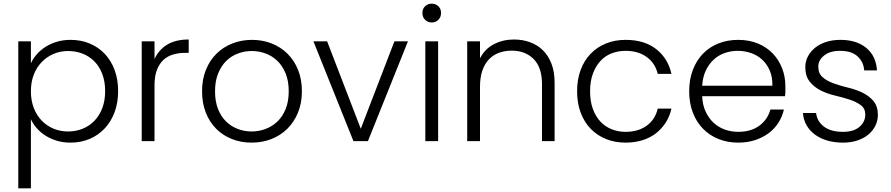

<svg xmlns="http://www.w3.org/2000/svg" viewBox="-20 -772 4873 1050"><path d="M149 -426Q161 -452 181 -475Q201 -498 228.5 -515.5Q256 -533 290.5 -543.5Q325 -554 366 -554Q422 -554 469.5 -534.5Q517 -515 552 -478.5Q587 -442 606.5 -390Q626 -338 626 -274Q626 -210 606.5 -158Q587 -106 552 -69Q517 -32 469.5 -12Q422 8 366 8Q325 8 290.5 -2.5Q256 -13 228.5 -30.5Q201 -48 181 -71Q161 -94 149 -120V258H80V-546H149ZM555 -274Q555 -326 539.5 -367Q524 -408 496.5 -436Q469 -464 432 -478.5Q395 -493 352 -493Q310 -493 273.5 -477.5Q237 -462 209 -433.5Q181 -405 165 -364.5Q149 -324 149 -273Q149 -222 165 -181Q181 -140 209 -111.5Q237 -83 273.5 -68Q310 -53 352 -53Q395 -53 432 -68Q469 -83 496.5 -111.5Q524 -140 539.5 -181Q555 -222 555 -274Z M825 0H755V-546H825V-449Q848 -500 894.5 -528Q941 -556 1012 -556V-483H993Q959 -483 928.5 -474.5Q898 -466 875 -445.5Q852 -425 838.5 -390.5Q825 -356 825 -305Z M1631 -273Q1631 -208 1609.5 -156Q1588 -104 1551 -67.5Q1514 -31 1464 -11.5Q1414 8 1356 8Q1298 8 1248.5 -11.5Q1199 -31 1162.5 -67.5Q1126 -104 1105.5 -156Q1085 -208 1085 -273Q1085 -338 1106 -390Q1127 -442 1164 -478.5Q1201 -515 1251 -534.5Q1301 -554 1358 -554Q1416 -554 1465.5 -534.5Q1515 -515 1552 -478.5Q1589 -442 1610 -390Q1631 -338 1631 -273ZM1156 -273Q1156 -217 1172.5 -175.5Q1189 -134 1217 -107Q1245 -80 1281 -66.5Q1317 -53 1356 -53Q1395 -53 1431.5 -66.5Q1468 -80 1496.5 -107Q1525 -134 1542 -175.5Q1559 -217 1559 -273Q1559 -329 1542 -370.5Q1525 -412 1497 -439Q1469 -466 1432.5 -479.5Q1396 -493 1357 -493Q1318 -493 1281.5 -479.5Q1245 -466 1217.5 -439Q1190 -412 1173 -370.5Q1156 -329 1156 -273Z M1769 -546 1953 -68 2137 -546H2211L1992 0H1913L1694 -546Z M2306 -546H2376V0H2306ZM2341 -649Q2320 -649 2305 -663.5Q2290 -678 2290 -701Q2290 -724 2305 -738Q2320 -752 2341 -752Q2362 -752 2377 -738Q2392 -724 2392 -701Q2392 -678 2377 -663.5Q2362 -649 2341 -649Z M2944 -312Q2944 -403 2898.5 -449Q2853 -495 2778 -495Q2740 -495 2708 -483Q2676 -471 2653 -446.5Q2630 -422 2617.5 -385Q2605 -348 2605 -298V0H2535V-546H2605V-453Q2631 -504 2680.5 -530Q2730 -556 2791 -556Q2837 -556 2877.5 -541.5Q2918 -527 2948 -498Q2978 -469 2995.5 -424.5Q3013 -380 3013 -320V0H2944Z M3136 -273Q3136 -338 3155.5 -390Q3175 -442 3210.5 -478.5Q3246 -515 3294.5 -534.5Q3343 -554 3401 -554Q3504 -554 3568.5 -503.5Q3633 -453 3652 -368H3577Q3563 -427 3516.5 -460.5Q3470 -494 3401 -494Q3361 -494 3325.5 -480.5Q3290 -467 3264 -439Q3238 -411 3222.5 -369.5Q3207 -328 3207 -273Q3207 -217 3222.5 -175.5Q3238 -134 3264 -106.5Q3290 -79 3325.5 -65Q3361 -51 3401 -51Q3470 -51 3516.5 -84.5Q3563 -118 3577 -178H3652Q3643 -137 3621.5 -103Q3600 -69 3568.5 -44Q3537 -19 3494.5 -5.5Q3452 8 3401 8Q3343 8 3294.5 -11.5Q3246 -31 3210.5 -67.5Q3175 -104 3155.5 -156Q3136 -208 3136 -273Z M4014 -494Q3977 -494 3943 -482Q3909 -470 3883 -446Q3857 -422 3840 -386.5Q3823 -351 3820 -303H4204Q4205 -351 4189.5 -386.5Q4174 -422 4148 -446Q4122 -470 4087 -482Q4052 -494 4014 -494ZM4267 -173Q4258 -134 4237 -101Q4216 -68 4184 -44Q4152 -20 4110 -6Q4068 8 4017 8Q3959 8 3910 -11.5Q3861 -31 3825 -67.5Q3789 -104 3769 -156Q3749 -208 3749 -273Q3749 -338 3769 -390Q3789 -442 3824.5 -478.5Q3860 -515 3909 -534.5Q3958 -554 4017 -554Q4077 -554 4125 -534Q4173 -514 4206 -479.5Q4239 -445 4257 -399Q4275 -353 4275 -301Q4275 -284 4275 -272Q4275 -260 4273 -246H3820Q3822 -198 3839 -161.5Q3856 -125 3882.5 -100.5Q3909 -76 3944 -63.5Q3979 -51 4017 -51Q4087 -51 4132.5 -84.5Q4178 -118 4193 -173Z M4781 -145Q4781 -112 4767 -84Q4753 -56 4728 -35.5Q4703 -15 4668 -3.5Q4633 8 4591 8Q4544 8 4505.5 -3Q4467 -14 4438 -35Q4409 -56 4391.5 -86Q4374 -116 4371 -154H4443Q4448 -109 4485.5 -80Q4523 -51 4590 -51Q4649 -51 4680.5 -78.5Q4712 -106 4712 -145Q4712 -179 4687.5 -197Q4663 -215 4627 -227Q4591 -239 4548 -249Q4505 -259 4469 -277Q4433 -295 4408.5 -325Q4384 -355 4384 -406Q4384 -436 4398 -463Q4412 -490 4437 -510.5Q4462 -531 4497.5 -542.5Q4533 -554 4576 -554Q4664 -554 4717.5 -510Q4771 -466 4776 -387H4706Q4703 -433 4670 -463.5Q4637 -494 4574 -494Q4519 -494 4487 -468.5Q4455 -443 4455 -407Q4455 -370 4479 -349.5Q4503 -329 4539 -316Q4575 -303 4617 -293Q4659 -283 4695 -266Q4731 -249 4755.5 -221Q4780 -193 4781 -145Z"/></svg>

Font: SVN-Poppins Light
Style: Regular
Weight: 300
Designer: Ninad Kale (Devanagari), Jonny Pinhorn (Latin)
Foundry: Indian Type Foundry
Version: Version 3.002 2017; ttfautohint (v1.8.3)